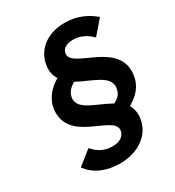

<svg xmlns="http://www.w3.org/2000/svg" viewBox="-184 -806 902 989"><g transform="rotate(-30 266.5 -311.5)"><path d="M244 -409C325 -365 425 -344 417 -275C413 -243 399 -225 367 -209C288 -254 184 -274 192 -342C196 -372 213 -392 244 -409ZM522 -635C485 -666 429 -697 354 -697C241 -697 172 -633 162 -550C158 -517 164 -491 179 -469C128 -440 90 -394 83 -339C60 -148 337 -161 326 -73C322 -44 298 -22 250 -22C203 -22 168 -41 140 -73L136 -76L53 -10L56 -6C94 46 161 74 238 74C356 74 434 9 445 -78C449 -110 442 -136 430 -157C484 -188 520 -228 527 -289C550 -476 268 -473 278 -555C281 -581 301 -600 348 -600C388 -600 424 -581 452 -554L456 -551L526 -632Z"/></g></svg>

Font: Falling Sky
Style: MedObl
Weight: 500
Designer: Paul D. Hunt
Foundry: Adobe Systems Incorporated
Version: Version 1.02